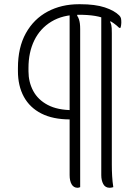

<svg xmlns="http://www.w3.org/2000/svg" viewBox="-20 -730 640 910"><path d="M353 -660Q277 -660 223.5 -627.5Q170 -595 142.5 -538.5Q115 -482 115 -408V-392Q115 -341 137.5 -299Q160 -257 206.5 -232.5Q253 -208 325 -208H340V-164Q335 -164 329.5 -164Q324 -164 319 -164H312Q231 -164 176 -192Q121 -220 93 -271.5Q65 -323 65 -393V-408Q65 -505 102.5 -572.5Q140 -640 205.5 -675Q271 -710 354 -710H360Q431 -710 476.5 -695Q522 -680 545 -657Q552 -650 553.5 -642.5Q555 -635 555 -624Q555 -620 554.5 -616Q554 -612 553.5 -607.5Q553 -603 551 -598H545Q519 -623 491.5 -636Q464 -649 431 -654.5Q398 -660 353 -660ZM346 -669V-655Q351 -648 354 -639Q357 -630 358.5 -619Q360 -608 360 -592Q360 -497 360 -403.5Q360 -310 360 -217.5Q360 -125 360 -31.5Q360 62 360 157Q357 158 354 159Q351 160 348 160Q329 160 319.5 143.5Q310 127 310 100Q310 36 310 -28Q310 -92 310 -156Q310 -220 310 -284.5Q310 -349 310 -413Q310 -477 310 -541Q310 -605 310 -669ZM503 -660V-624Q506 -618 507.5 -611.5Q509 -605 509.5 -596Q510 -587 510 -572Q510 -504 510 -427.5Q510 -351 510 -270.5Q510 -190 510 -109Q510 -28 510 50Q510 78 511.5 104.5Q513 131 517 157Q513 158 509 159Q505 160 500 160Q479 160 469.5 142.5Q460 125 460 100Q460 24 460 -52Q460 -128 460 -204Q460 -280 460 -356Q460 -432 460 -508Q460 -584 460 -660Z"/></svg>

Font: Recursive Monospace Casual Light
Style: Regular
Weight: 300
Version: Version 1.047